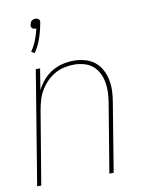

<svg xmlns="http://www.w3.org/2000/svg" viewBox="-85 -819 670 880"><g transform="rotate(-10 250.0 -379.0)"><path d="M111 -603 96 -612Q112 -635 122 -661Q132 -687 138 -713Q137 -713 136 -713Q135 -713 134 -713Q129 -713 125 -714.5Q121 -716 118 -719Q115 -722 114.5 -726.5Q114 -731 115 -736Q116 -740 118 -744.5Q120 -749 123.5 -752Q127 -755 132 -756.5Q137 -758 141 -758Q146 -758 150 -756.5Q154 -755 157 -752Q160 -749 160.5 -744.5Q161 -740 160 -736Q154 -701 142.5 -667Q131 -633 111 -603ZM16 0 103 -530H123L107 -431Q119 -456 137.5 -477Q156 -498 179.5 -512Q203 -526 229 -532Q255 -538 281 -538Q307 -538 332.5 -531Q358 -524 377.5 -508.5Q397 -493 409 -470.5Q421 -448 426 -422.5Q431 -397 430 -370.5Q429 -344 424 -317L372 0H352L405 -320Q409 -344 410 -368Q411 -392 407 -414.5Q403 -437 393 -457.5Q383 -478 366 -492.5Q349 -507 326 -513.5Q303 -520 279 -520Q256 -520 233 -515Q210 -510 189 -498Q168 -486 151 -468.5Q134 -451 121.5 -430Q109 -409 102.5 -386.5Q96 -364 92 -341L35 0Z"/></g></svg>

Font: Iosevka Curly Thin Oblique
Style: Regular
Weight: 100
Italic angle: -9°
Monospace: yes
Designer: Belleve Invis
Foundry: Belleve Invis
Version: Version 11.1.0; ttfautohint (v1.8.3)